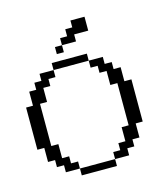

<svg xmlns="http://www.w3.org/2000/svg" viewBox="-84 -578 558 644"><g transform="rotate(-15 195.0 -256.0)"><path d="M121.6 0V-23.9H243.7V0ZM72.8 -23.9V-48.3H48.3V-72.8H23.9V-121.6H0V-268.1H23.9V-316.9H48.3V-341.3H72.8V-365.7H121.6V-341.3H97.2V-316.9H72.8V-268.1H48.3V-121.6H72.8V-72.8H97.2V-48.3H121.6V-23.9ZM243.7 -23.9V-48.3H268.1V-72.8H292.5V-121.6H316.9V-268.1H292.5V-316.9H268.1V-341.3H243.7V-365.7H292.5V-341.3H316.9V-316.9H341.3V-268.1H365.7V-121.6H341.3V-72.8H316.9V-48.3H292.5V-23.9ZM121.6 -365.7V-390.1H243.7V-365.7ZM146 -414.6V-439H170.4V-414.6ZM170.4 -439V-463.4H194.8V-487.8H219.2V-511.7H268.1V-463.4H219.2V-439Z"/></g></svg>

Font: FS Mondwest Regular
Style: Regular
Weight: 400
Designer: NZWStudios2024
Foundry: https://fontstruct.com
Version: Version 1.0